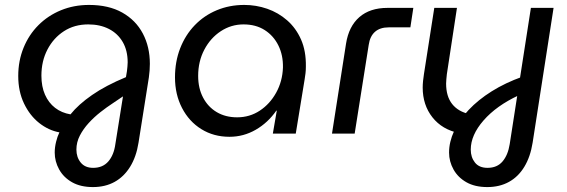

<svg xmlns="http://www.w3.org/2000/svg" viewBox="-20 -542 2301 779"><path d="M357 217Q307 217 272.5 197.5Q238 178 220 145.5Q202 113 202 77Q202 56 207.5 33.5Q213 11 221 -5Q177 -13 139 -43Q101 -73 77.5 -122Q54 -171 54 -234Q54 -295 75.5 -348Q97 -401 136 -440Q175 -479 227.5 -500.5Q280 -522 341 -522Q421 -522 476 -491Q531 -460 559.5 -406Q588 -352 588 -283Q588 -270 587 -256Q586 -242 584 -228L542 37Q533 94 508 134.5Q483 175 445 196Q407 217 357 217ZM358 139Q397 139 419.5 113Q442 87 448 43L479 -151Q462 -139 437.5 -123Q413 -107 387.5 -87Q362 -67 340 -43Q318 -19 304 8Q290 35 290 65Q290 96 307.5 117.5Q325 139 358 139ZM266 -78Q298 -118 353.5 -156.5Q409 -195 491 -229L495 -253Q496 -263 497 -271.5Q498 -280 498 -289Q498 -337 478 -371.5Q458 -406 422 -424.5Q386 -443 338 -443Q282 -443 239.5 -415.5Q197 -388 172.5 -341Q148 -294 148 -235Q148 -191 162.5 -158Q177 -125 203.5 -104.5Q230 -84 266 -78Z M911 13Q847 13 797 -18Q747 -49 718.5 -104Q690 -159 690 -228Q690 -292 711 -346Q732 -400 770 -439.5Q808 -479 859.5 -500.5Q911 -522 971 -522Q1019 -522 1064 -506.5Q1109 -491 1145 -459.5Q1181 -428 1201.5 -381.5Q1222 -335 1221 -272Q1221 -257 1219.5 -244.5Q1218 -232 1216 -220L1180 0H1087L1103 -93H1101Q1067 -44 1017.5 -15.5Q968 13 911 13ZM942 -66Q993 -66 1034 -93Q1075 -120 1100.5 -166Q1126 -212 1128 -268Q1129 -318 1109.5 -357.5Q1090 -397 1054 -420Q1018 -443 968 -443Q918 -443 876 -415.5Q834 -388 809 -340.5Q784 -293 784 -234Q784 -184 804 -146Q824 -108 859.5 -87Q895 -66 942 -66Z M1327 0 1384 -365Q1395 -435 1438 -472.5Q1481 -510 1552 -510H1657L1645 -431H1557Q1522 -431 1501.5 -413Q1481 -395 1476 -360L1419 0Z M1957 217Q1907 217 1872.5 197.5Q1838 178 1820 145.5Q1802 113 1802 77Q1802 34 1822.5 -10.5Q1843 -55 1881.5 -96Q1920 -137 1975 -171.5Q2030 -206 2100 -231L2084 -155Q1994 -113 1942 -53.5Q1890 6 1890 65Q1890 96 1907 117.5Q1924 139 1958 139Q1997 139 2019 113Q2041 87 2048 43L2134 -510H2226L2141 37Q2132 94 2107.5 134.5Q2083 175 2045 196Q2007 217 1957 217ZM1843 -2Q1774 -16 1734.5 -66Q1695 -116 1695 -187Q1695 -199 1696.5 -214Q1698 -229 1700 -241L1742 -510H1834L1793 -241Q1792 -231 1791 -220.5Q1790 -210 1790 -203Q1790 -151 1814.5 -120Q1839 -89 1885 -79Z"/></svg>

Font: MuseoModerno
Style: Italic
Weight: 400
Italic angle: -9°
Designer: Pablo Cosgaya, Héctor Gatti, Marcela Romero, and the Authors of The MuseoModerno Project.
Foundry: Omnibus-Type Team
Version: Version 1.003